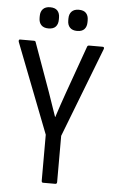

<svg xmlns="http://www.w3.org/2000/svg" viewBox="-56 -855 530 894"><g transform="rotate(5 208.5 -408.5)"><path d="M180 0Q173 0 173 -9V-224L10 -644Q9 -649 10 -652Q11 -655 15 -655H80Q88 -655 89 -648L170 -423Q180 -395 189.5 -366.5Q199 -338 209 -310H210Q219 -339 229 -367.5Q239 -396 249 -425L329 -649Q331 -655 338 -655H401Q406 -655 407.5 -652Q409 -649 407 -644L245 -225V-9Q245 0 237 0ZM142 -718Q120 -718 108.5 -730Q97 -742 97 -763V-772Q97 -793 108.5 -805Q120 -817 142 -817Q165 -817 176 -805Q187 -793 187 -772V-763Q187 -742 176 -730Q165 -718 142 -718ZM276 -718Q254 -718 242.5 -730Q231 -742 231 -763V-772Q231 -793 242.5 -805Q254 -817 276 -817Q299 -817 310 -805Q321 -793 321 -772V-763Q321 -742 310 -730Q299 -718 276 -718Z"/></g></svg>

Font: Sofia Sans Condensed
Style: Regular
Weight: 400
Designer: Botio Nikoltchev, Ani Petrova
Foundry: lettersoup
Version: Version 4.100